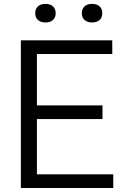

<svg xmlns="http://www.w3.org/2000/svg" viewBox="-20 -942 623 962"><path d="M84.5 0V-740H542.5V-671.5H165V-68.5H547.5V0ZM135.5 -345.5V-414H493.5V-345.5ZM441.5 -829.5Q417 -829.5 403.5 -842Q390 -854.5 390 -875.5Q390 -897.5 403.5 -910Q417 -922.5 441.5 -922.5Q465.5 -922.5 479 -910Q492.5 -897.5 492.5 -875.5Q492.5 -854.5 479 -842Q465.5 -829.5 441.5 -829.5ZM207.5 -829.5Q183.5 -829.5 170 -842Q156.5 -854.5 156.5 -875.5Q156.5 -897.5 170 -910Q183.5 -922.5 207.5 -922.5Q232 -922.5 245.5 -910Q259 -897.5 259 -875.5Q259 -854.5 245.5 -842Q232 -829.5 207.5 -829.5Z"/></svg>

Font: Encode Sans SC
Style: Regular
Weight: 400
Version: Version 3.002